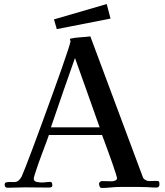

<svg xmlns="http://www.w3.org/2000/svg" viewBox="-20 -926 814 950"><path d="M473 -296Q442 -382 412 -468Q382 -554 351 -639Q321 -554 291 -468Q261 -382 232 -296ZM769 -14Q769 2 754 2Q744 2 732.5 1.5Q721 1 710 0Q688 -1 665.5 -1Q643 -1 620 -1Q609 -1 597.5 -1Q586 -1 574 -1Q552 -1 529 1.5Q506 4 483 4Q476 4 473 -3.5Q470 -11 470 -17Q470 -22 475 -26Q480 -30 484 -30L533 -29Q541 -29 550 -32.5Q559 -36 559 -46Q559 -48 552.5 -68.5Q546 -89 536 -118Q526 -147 515 -176.5Q504 -206 496 -228.5Q488 -251 485 -258H222Q219 -249 210.5 -226Q202 -203 191 -174Q180 -145 170 -116.5Q160 -88 153.5 -67.5Q147 -47 147 -42Q147 -29 161.5 -26Q176 -23 185 -23Q196 -23 206.5 -24.5Q217 -26 227 -26Q236 -26 237.5 -19.5Q239 -13 239 -6Q237 0 232 1Q227 2 222 2Q193 2 163 1.5Q133 1 104 1Q82 1 60.5 2Q39 3 18 3Q3 3 3 -13Q3 -22 12 -24Q21 -26 32.5 -25.5Q44 -25 49 -25Q63 -25 72 -33Q81 -41 87 -52Q91 -61 106.5 -100Q122 -139 144 -198Q166 -257 191 -325.5Q216 -394 240.5 -461.5Q265 -529 285 -586Q305 -643 317 -680Q329 -717 329 -722Q329 -724 327.5 -726.5Q326 -729 326 -731Q326 -734 329 -735Q352 -740 378 -741.5Q404 -743 427 -746L687 -49Q690 -41 699.5 -35.5Q709 -30 718 -30Q727 -30 735.5 -30.5Q744 -31 753 -31Q764 -31 766.5 -27.5Q769 -24 769 -14ZM527 -834 261 -782 247 -830 508 -906Z"/></svg>

Font: Kaisei Tokumin Medium
Style: Regular
Weight: 500
Designer: Font-Kai, 金井和夫
Foundry: KAZUO KANAI
Version: Version 5.003